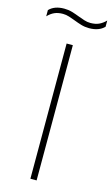

<svg xmlns="http://www.w3.org/2000/svg" viewBox="-177 -965 593 1015"><g transform="rotate(15 119.0 -457.5)"><path d="M101.5 0V-740H135.5V0ZM194.5 -849Q171.5 -849 150.8 -855.2Q130 -861.5 111 -869Q93.5 -875.5 76.8 -881Q60 -886.5 42.5 -886.5Q16 -886.5 -3.5 -877.8Q-23 -869 -40 -851V-885Q-11.5 -915 42.5 -915Q65.5 -915 86.2 -908.8Q107 -902.5 126 -895Q143.5 -888.5 160.2 -883Q177 -877.5 194.5 -877.5Q221 -877.5 240.5 -886.2Q260 -895 277.5 -913V-879Q248.5 -849 194.5 -849Z"/></g></svg>

Font: Encode Sans Semi Expanded Thin
Style: Regular
Weight: 100
Width: 6
Designer: Multiple Designers
Foundry: Impallari Type
Version: Version 3.000; ttfautohint (v1.8.3) -l 8 -r 50 -G 200 -x 14 